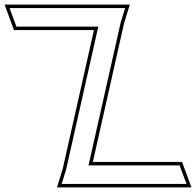

<svg xmlns="http://www.w3.org/2000/svg" viewBox="-272 -775 848 830"><path d="M-161.1 -660H-201.1L-230.6 -740H-190.6H193.9H233.9H268.9L249.7 -678L110.6 -60H464.6H504.6L534.1 20H494.1H69.6H29.6H-5.4L13.8 -42L152.9 -660ZM-211.6 -645H134.1L-0.7 -45.9L-25.7 35H555.6L515.1 -75H129.4L264.2 -674.1L289.2 -755H-252.2Z"/></svg>

Font: Nordica Plus
Style: NordicaClassicLightConOpOblOl
Weight: 300
Version: Version 1.01